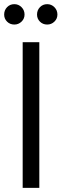

<svg xmlns="http://www.w3.org/2000/svg" viewBox="-24 -903 296 923"><path d="M45 -785Q24 -785 10 -799Q-4 -813 -4 -833Q-4 -854 10 -868.5Q24 -883 45 -883Q65 -883 79.5 -868.5Q94 -854 94 -833Q94 -813 79.5 -799Q65 -785 45 -785ZM203 -785Q182 -785 168 -799Q154 -813 154 -833Q154 -854 168 -868.5Q182 -883 203 -883Q223 -883 237.5 -868.5Q252 -854 252 -833Q252 -813 237.5 -799Q223 -785 203 -785ZM85 -700H165V0H85Z"/></svg>

Font: Albert Sans
Style: Regular
Weight: 400
Designer: Andreas Rasmussen
Foundry: a.Foundry
Version: Version 1.025